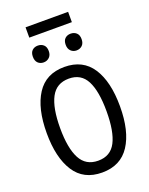

<svg xmlns="http://www.w3.org/2000/svg" viewBox="-190 -1153 980 1259"><g transform="rotate(-20 300.0 -523.5)"><path d="M44 -357Q44 -529 107.5 -627.5Q171 -726 300 -726Q429 -726 492.5 -628.5Q556 -531 556 -359Q556 -186 492 -88Q428 10 299 10Q170 10 107 -88Q44 -186 44 -357ZM462 -358Q462 -499 424.5 -571.5Q387 -644 302 -644Q215 -644 176.5 -571Q138 -498 138 -358Q138 -218 176.5 -145Q215 -72 301 -72Q387 -72 424.5 -144.5Q462 -217 462 -358ZM130 -859Q130 -888 145.5 -902.5Q161 -917 185 -917Q209 -917 225 -902.5Q241 -888 241 -859Q241 -831 224.5 -815.5Q208 -800 185 -800Q161 -800 145.5 -815Q130 -830 130 -859ZM359 -859Q359 -888 374.5 -902.5Q390 -917 414 -917Q438 -917 454 -902.5Q470 -888 470 -859Q470 -830 454 -815Q438 -800 414 -800Q391 -800 375 -815.5Q359 -831 359 -859ZM151 -1057H448V-985H151Z"/></g></svg>

Font: Noto Sans Mono UI
Style: Regular
Weight: 400
Monospace: yes
Designer: Monotype Design team
Foundry: Monotype Imaging Inc.
Version: Version 1.000